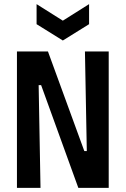

<svg xmlns="http://www.w3.org/2000/svg" viewBox="-20 -909 608 929"><path d="M62 0V-660H212L388 -178H400L391 -660H506V0H359L179 -497H167L176 0ZM157 -889 284 -809 411 -889V-792L284 -713L157 -792Z"/></svg>

Font: Bricolage Grotesque 10pt Condensed SemiBold
Style: Regular
Weight: 600
Width: 3
Designer: Mathieu Triay
Foundry: Atelier Triay
Version: Version 1.000; ttfautohint (v1.8.4.7-5d5b);gftools[0.9.32]